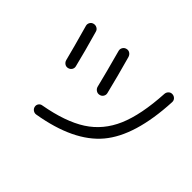

<svg xmlns="http://www.w3.org/2000/svg" viewBox="-145 -993 1290 1290"><g transform="rotate(45 500.0 -347.5)"><path d="M890.6 -679.7Q874 -343.8 740.7 -185.1Q607.4 -26.4 302.7 24.4Q288.1 26.4 275.4 17.6Q262.7 8.8 259.8 -6.3Q256.8 -21.5 265.6 -33.7Q274.4 -45.9 289.1 -47.9Q475.6 -81.1 585 -151.4Q694.3 -221.7 748.5 -347.7Q802.7 -473.6 814.5 -682.6Q815.4 -698.2 826.7 -709.5Q837.9 -720.7 854 -719.7Q870.1 -718.8 880.9 -707.5Q891.6 -696.3 890.6 -679.7ZM187.5 -377.9Q166 -463.9 118.2 -633.8Q114.3 -648.4 122.1 -662.1Q129.9 -675.8 145.5 -679.7Q161.1 -683.6 175.3 -675.8Q189.5 -668 193.4 -652.3Q235.4 -505.9 262.7 -393.6Q266.6 -377.9 258.3 -364.7Q250 -351.6 233.9 -347.7Q217.8 -343.8 204.6 -353Q191.4 -362.3 187.5 -377.9ZM510.7 -370.1Q495.1 -366.2 481 -375.5Q466.8 -384.8 462.9 -401.4Q439.5 -498 392.6 -669.9Q388.7 -685.5 397 -699.2Q405.3 -712.9 421.4 -716.8Q437.5 -720.7 450.7 -711.9Q463.9 -703.1 468.8 -686.5Q508.8 -543.9 540 -416Q543.9 -400.4 535.2 -386.7Q526.4 -373 510.7 -370.1Z"/></g></svg>

Font: Rounded Mgen+ 1mn regular
Style: Regular
Weight: 400
Designer: [Source Han Sans]
Ryoko NISHIZUKA  (kana & ideographs); Paul D. Hunt (Latin, Greek & Cyrillic); Wenlong ZHANG  (bopomofo
Version: Version 1.059.20150602